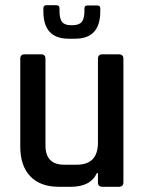

<svg xmlns="http://www.w3.org/2000/svg" viewBox="-20 -719 557 739"><path d="M252 0H207Q135 0 96.5 -40.5Q58 -81 58 -155V-493Q58 -510 75 -510H138Q155 -510 155 -493V-159Q155 -85 227 -85H275Q357 -85 357 -170V-493Q357 -510 374 -510H437Q455 -510 455 -493V-17Q455 0 437 0H374Q357 0 357 -17V-53H353Q329 0 252 0ZM147 -675V-687Q147 -699 159 -699H197Q209 -699 209 -687V-677Q209 -647 219 -634.5Q229 -622 253 -622H259Q284 -622 294.5 -634.5Q305 -647 305 -677V-687Q305 -698 317 -698H354Q366 -698 366 -687V-675Q366 -570 269 -570H244Q147 -570 147 -675Z"/></svg>

Font: Rajdhani SemiBold
Style: Regular
Weight: 600
Designer: Satya Rajpurohit, Jyotish Sonowal
Foundry: Indian Type Foundry
Version: Version 1.201 February 1, 2022